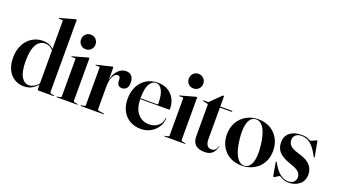

<svg xmlns="http://www.w3.org/2000/svg" viewBox="-64 -1258 3129 1785"><g transform="rotate(20 1501.0 -366.0)"><path d="M22.5 -206.5Q22.5 -281.5 50.5 -335.8Q78.5 -390 125.8 -419.5Q173 -449 230.5 -449Q267.5 -449 294 -438.2Q320.5 -427.5 339.5 -408V-686.5Q339.5 -693 333 -693H300.5Q296 -693 296 -696.5Q296 -699 300 -700.5L443.5 -740.5Q450.5 -742 453.5 -742Q459 -742 459 -736.5V-27.5Q459 -14 471 -12L498.5 -7Q503.5 -6.5 503.5 -3Q503.5 0 499.5 0H352.5Q339.5 0 339.5 -14.5V-54.5Q307.5 -19.5 276.2 -4.8Q245 10 207 10Q153 10 111.2 -16.2Q69.5 -42.5 46 -91Q22.5 -139.5 22.5 -206.5ZM143.5 -217.5Q143.5 -113 172.2 -64.5Q201 -16 246.5 -16Q269 -16 293 -28Q317 -40 339.5 -66V-394.5Q309.5 -433 258.5 -433Q226.5 -433 200.5 -412Q174.5 -391 159 -343.8Q143.5 -296.5 143.5 -217.5Z M629.5 -511Q598 -511 578.2 -532Q558.5 -553 558.5 -583Q558.5 -613.5 578.5 -634.5Q598.5 -655.5 629.5 -655.5Q661 -655.5 681.2 -634.5Q701.5 -613.5 701.5 -583Q701.5 -553 681.2 -532Q661 -511 629.5 -511ZM691.5 -442V-27.5Q691.5 -14 703.5 -12L731 -7Q736 -6.5 736 -3Q736 0 732 0H530.5Q526.5 0 526.5 -3Q526.5 -5.5 531.5 -6.5L560 -12Q572 -14 572 -27V-392.5Q572 -399 565.5 -399H533Q528.5 -399 528.5 -402.5Q528.5 -404.5 532.5 -406L676 -446Q683 -448 686 -448Q691.5 -448 691.5 -442Z M929.5 -438.5V-314.5Q942.5 -381 978 -415Q1013.5 -449 1053.5 -449Q1090.5 -449 1110.5 -425.8Q1130.5 -402.5 1130.5 -359.5Q1130.5 -322.5 1113.2 -304.2Q1096 -286 1069.5 -286Q1022.5 -286 1020.5 -339.5L1019.5 -355.5Q1019 -387 992.5 -387Q969 -387 949.2 -352Q929.5 -317 929.5 -246.5V-30.5Q929.5 -17.5 942 -15L991.5 -7Q996 -6 996 -3Q996 0 991.5 0H769.5Q764.5 0 764.5 -3.5Q764.5 -6.5 771 -7.5L798 -12Q810 -14 810 -25.5V-394Q810 -402 803.5 -402H769.5Q766 -402 766 -405Q766 -407.5 770.5 -409L914.5 -443.5Q922 -445 924 -445Q929.5 -445 929.5 -438.5Z M1557 -258.5Q1557 -249 1545.5 -249H1265Q1268 -152.5 1310.8 -104.5Q1353.5 -56.5 1421 -56.5Q1472.5 -56.5 1508.2 -85.2Q1544 -114 1548 -163Q1548.5 -166.5 1551 -166.5Q1554.5 -166.5 1554 -162Q1551 -112.5 1525.2 -73.8Q1499.5 -35 1457.2 -12.5Q1415 10 1362.5 10Q1300.5 10 1253.5 -17.5Q1206.5 -45 1180.2 -94.8Q1154 -144.5 1154 -211Q1154 -282 1181 -335.5Q1208 -389 1256.8 -419Q1305.5 -449 1371 -449Q1427.5 -449 1469.2 -424.2Q1511 -399.5 1534 -356.5Q1557 -313.5 1557 -258.5ZM1265 -262.5Q1265 -260 1265 -257.5H1429.5Q1438 -257.5 1438 -267Q1438 -356 1414 -398.5Q1390 -441 1356.5 -441Q1314.5 -441 1289.8 -397.2Q1265 -353.5 1265 -262.5Z M1695.5 -511Q1664 -511 1644.2 -532Q1624.5 -553 1624.5 -583Q1624.5 -613.5 1644.5 -634.5Q1664.5 -655.5 1695.5 -655.5Q1727 -655.5 1747.2 -634.5Q1767.5 -613.5 1767.5 -583Q1767.5 -553 1747.2 -532Q1727 -511 1695.5 -511ZM1757.5 -442V-27.5Q1757.5 -14 1769.5 -12L1797 -7Q1802 -6.5 1802 -3Q1802 0 1798 0H1596.5Q1592.5 0 1592.5 -3Q1592.5 -5.5 1597.5 -6.5L1626 -12Q1638 -14 1638 -27V-392.5Q1638 -399 1631.5 -399H1599Q1594.5 -399 1594.5 -402.5Q1594.5 -404.5 1598.5 -406L1742 -446Q1749 -448 1752 -448Q1757.5 -448 1757.5 -442Z M1866.5 -422.5 1823 -431.5Q1818 -432.5 1818 -435.5Q1818 -439 1821.5 -439H1865.5Q1871.5 -439 1875 -443.5L1971.5 -538.5Q1977 -544 1982 -544Q1988.5 -544 1988.5 -536.5V-439H2103.5Q2108.5 -439 2108.5 -435Q2108.5 -428.5 2096 -428.5H1988.5V-115.5Q1988.5 -75 2003.8 -55.2Q2019 -35.5 2045.5 -35.5Q2064.5 -35.5 2079.8 -47.2Q2095 -59 2102.5 -88Q2103.5 -91 2105.5 -90.8Q2107.5 -90.5 2107 -87.5Q2095 -38.5 2068.5 -14.8Q2042 9 1994 9Q1936 9 1904.5 -18.5Q1873 -46 1873 -103V-413Q1873 -421.5 1866.5 -422.5Z M2365.5 -449Q2431.5 -449 2482.5 -419.5Q2533.5 -390 2562.5 -337.8Q2591.5 -285.5 2591.5 -217.5Q2591.5 -150.5 2561.8 -99.2Q2532 -48 2479.5 -19Q2427 10 2359.5 10Q2293.5 10 2242.8 -18.8Q2192 -47.5 2163.2 -98.8Q2134.5 -150 2134.5 -217.5Q2134.5 -285 2164 -337.2Q2193.5 -389.5 2245.8 -419.2Q2298 -449 2365.5 -449ZM2390 1.5Q2436 -3 2457 -61.2Q2478 -119.5 2465.5 -229.5Q2452.5 -340 2419 -392.5Q2385.5 -445 2336.5 -440Q2288.5 -435 2268.8 -376Q2249 -317 2262 -209Q2274.5 -100.5 2308.8 -47Q2343 6.5 2390 1.5Z M2816.5 -0.5Q2851 -0.5 2871.2 -18.5Q2891.5 -36.5 2891.5 -65.5Q2891.5 -96.5 2869.2 -118.5Q2847 -140.5 2787.5 -159.5Q2699.5 -189 2666.2 -226.8Q2633 -264.5 2633 -319.5Q2633 -382 2675.5 -416Q2718 -450 2789 -450Q2834.5 -450 2856.2 -438.2Q2878 -426.5 2882.5 -426.5Q2887.5 -426.5 2900 -432.5Q2912.5 -438.5 2924.8 -444.2Q2937 -450 2941 -450Q2946 -450 2947 -444.5L2973.5 -300.5Q2975 -292.5 2972 -291Q2969 -289.5 2966.5 -293.5Q2923 -377 2883.2 -409Q2843.5 -441 2793.5 -441Q2756 -441 2735.2 -422.2Q2714.5 -403.5 2714.5 -372Q2714.5 -340.5 2737.8 -317.5Q2761 -294.5 2830 -275Q2909 -252.5 2941.8 -214.2Q2974.5 -176 2974.5 -123.5Q2974.5 -62 2931.8 -26.2Q2889 9.5 2825.5 9.5Q2798 9.5 2777.8 1.8Q2757.5 -6 2745.5 -13.8Q2733.5 -21.5 2730.5 -21.5Q2728 -21.5 2717.2 -14.5Q2706.5 -7.5 2695.2 -0.2Q2684 7 2680 7Q2673 7 2671.5 -2.5L2650 -126Q2648.5 -135 2652 -137Q2653.5 -138.5 2657 -134.5Q2697 -61 2737 -30.8Q2777 -0.5 2816.5 -0.5Z"/></g></svg>

Font: Fraunces 144pt SemiBold
Style: Regular
Weight: 600
Version: Version 1.000;[0bf87f6ff]